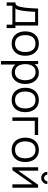

<svg xmlns="http://www.w3.org/2000/svg" viewBox="1488 -2261 1013 4029"><g transform="rotate(90 1994.5 -246.5)"><path d="M30 120V-63Q76 -63 96 -92.8Q116 -122.5 128.5 -188Q137 -230.5 142.5 -279.5Q148 -328.5 152 -391.8Q156 -455 159.5 -540H516.5V-63H568.5V120H497.5V0H100.5V120ZM154.5 -63H443.5V-477H227.5Q226 -439 223.2 -396.5Q220.5 -354 216.8 -311.5Q213 -269 208.2 -231.8Q203.5 -194.5 197 -166.5Q189.5 -130.5 180.8 -105Q172 -79.5 154.5 -63Z M894 15Q813.5 15 756.5 -21.5Q699.5 -58 669 -122.5Q638.5 -187 638.5 -270.5Q638.5 -355.5 669.5 -419.5Q700.5 -483.5 757.8 -519.2Q815 -555 894 -555Q975 -555 1032.2 -518.8Q1089.5 -482.5 1119.8 -418.2Q1150 -354 1150 -270.5Q1150 -185.5 1119.5 -121.2Q1089 -57 1031.5 -21Q974 15 894 15ZM894 -55.5Q984 -55.5 1028 -115.2Q1072 -175 1072 -270.5Q1072 -368.5 1027.8 -426.5Q983.5 -484.5 894 -484.5Q833.5 -484.5 794.2 -457.2Q755 -430 735.8 -381.8Q716.5 -333.5 716.5 -270.5Q716.5 -173 761.5 -114.2Q806.5 -55.5 894 -55.5Z M1502.5 15Q1428 15 1376.5 -23Q1352 -41 1333.5 -65V240H1259.5V-540H1325.5V-466Q1347.5 -496.5 1377.5 -518Q1429.5 -555 1505.5 -555Q1579.5 -555 1632.5 -517.5Q1685.5 -480 1713.8 -415.5Q1742 -351 1742 -270.5Q1742 -189.5 1713.5 -125Q1685 -60.5 1631.5 -22.8Q1578 15 1502.5 15ZM1495 -53.5Q1551.5 -53.5 1589 -82Q1626.5 -110.5 1645.2 -159.8Q1664 -209 1664 -270.5Q1664 -331.5 1645.5 -380.5Q1627 -429.5 1589.2 -458Q1551.5 -486.5 1493.5 -486.5Q1437 -486.5 1399.8 -459Q1362.5 -431.5 1344 -382.8Q1325.5 -334 1325.5 -270.5Q1325.5 -208 1344 -158.8Q1362.5 -109.5 1400 -81.5Q1437.5 -53.5 1495 -53.5Z M2077.5 15Q1997 15 1940 -21.5Q1883 -58 1852.5 -122.5Q1822 -187 1822 -270.5Q1822 -355.5 1853 -419.5Q1884 -483.5 1941.2 -519.2Q1998.5 -555 2077.5 -555Q2158.5 -555 2215.8 -518.8Q2273 -482.5 2303.2 -418.2Q2333.5 -354 2333.5 -270.5Q2333.5 -185.5 2303 -121.2Q2272.5 -57 2215 -21Q2157.5 15 2077.5 15ZM2077.5 -55.5Q2167.5 -55.5 2211.5 -115.2Q2255.5 -175 2255.5 -270.5Q2255.5 -368.5 2211.2 -426.5Q2167 -484.5 2077.5 -484.5Q2017 -484.5 1977.8 -457.2Q1938.5 -430 1919.2 -381.8Q1900 -333.5 1900 -270.5Q1900 -173 1945 -114.2Q1990 -55.5 2077.5 -55.5Z M2443.5 0V-540H2813.5V-469.5H2517V0Z M3124 15Q3043.5 15 2986.5 -21.5Q2929.5 -58 2899 -122.5Q2868.5 -187 2868.5 -270.5Q2868.5 -355.5 2899.5 -419.5Q2930.5 -483.5 2987.8 -519.2Q3045 -555 3124 -555Q3205 -555 3262.2 -518.8Q3319.5 -482.5 3349.8 -418.2Q3380 -354 3380 -270.5Q3380 -185.5 3349.5 -121.2Q3319 -57 3261.5 -21Q3204 15 3124 15ZM3124 -55.5Q3214 -55.5 3258 -115.2Q3302 -175 3302 -270.5Q3302 -368.5 3257.8 -426.5Q3213.5 -484.5 3124 -484.5Q3063.5 -484.5 3024.2 -457.2Q2985 -430 2965.8 -381.8Q2946.5 -333.5 2946.5 -270.5Q2946.5 -173 2991.5 -114.2Q3036.5 -55.5 3124 -55.5Z M3714 -604Q3678.5 -604 3649 -621.5Q3619.5 -639 3602.2 -668.2Q3585 -697.5 3585 -733H3646Q3646 -705 3666 -685Q3686 -665 3714 -665Q3742.5 -665 3762.2 -685Q3782 -705 3782 -733H3843Q3843 -697.5 3825.8 -668.2Q3808.5 -639 3779 -621.5Q3749.5 -604 3714 -604ZM3919 -540V0H3847.5V-420.5L3551.5 0H3489.5V-540H3561V-123L3857.5 -540Z"/></g></svg>

Font: Cns Manrope
Style: Regular
Weight: 400
Designer: Mikhail Sharanda
Foundry: Mikhail Sharanda
Version: Version 4.504